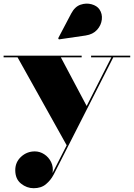

<svg xmlns="http://www.w3.org/2000/svg" viewBox="-34 -761 724 1038"><path d="M428.5 -569 284.5 -548 280.5 -554 351 -688Q370.5 -725 401.2 -735.5Q432 -746 461 -738Q490 -730 503.5 -710.5Q520 -686.5 516.5 -655.5Q513 -624.5 490.8 -599.8Q468.5 -575 428.5 -569ZM407.5 -451H295L434.5 -188L568 -451H458.5V-460H670V-451H578.5L255.5 184Q240 213.5 214.2 235Q188.5 256.5 148 256.5Q110.5 256.5 79.5 231.5Q48.5 206.5 48.5 159Q48.5 115.5 80 86.5Q111.5 57.5 154 57.5Q181.5 57.5 205.2 73Q229 88.5 242.2 115Q255.5 141.5 250 174.5L326.5 24.5L61 -451H-14.5V-460H407.5Z"/></svg>

Font: Bodoni* 24pt Fatface
Style: Regular
Weight: 900
Version: Version 2.3